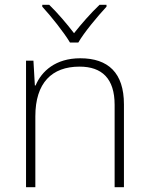

<svg xmlns="http://www.w3.org/2000/svg" viewBox="-20 -784 622 804"><path d="M273 -606H308C332 -648 389 -716 426 -756V-764H397C360 -729 320 -683 290 -645C261 -683 222 -729 186 -764H157V-756C194 -716 248 -648 273 -606ZM316 -540C213 -540 154 -486 129 -426H126L120 -530H89V0H128V-297C128 -437 197 -505 313 -505C407 -505 460 -455 460 -345V0H499V-347C499 -479 433 -540 316 -540Z"/></svg>

Font: Noto Sans Canadian Aboriginal ExtraLight
Style: Regular
Weight: 200
Designer: Monotype Design Team, Typotheque's Kevin King
Foundry: Monotype Imaging Inc.
Version: Version 2.004